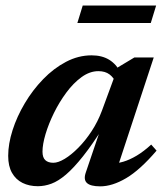

<svg xmlns="http://www.w3.org/2000/svg" viewBox="-20 -648 586 680"><path d="M284 -37.5 339.5 -201H348Q307 -136 274 -94.5Q241 -53 213.8 -29.8Q186.5 -6.5 162.2 2.5Q138 11.5 114 11.5Q83.5 11.5 59.8 -0.2Q36 -12 22.5 -35.8Q9 -59.5 9 -96Q9 -138.5 24.5 -187Q40 -235.5 67.8 -282.2Q95.5 -329 132.8 -367.5Q170 -406 213.8 -429Q257.5 -452 304.5 -452Q341 -452 366.5 -436.5Q392 -421 411 -386.5L390 -355Q383 -373 367.8 -384.5Q352.5 -396 328.5 -396Q298 -396 269 -375Q240 -354 215 -320.2Q190 -286.5 171 -247.8Q152 -209 141.2 -172.8Q130.5 -136.5 130.5 -111Q130.5 -90 140.5 -80.8Q150.5 -71.5 169 -71.5Q186 -71.5 209.2 -85.5Q232.5 -99.5 257.5 -124.8Q282.5 -150 304.5 -183.5Q326.5 -217 341 -256L397.5 -409.5L456 -444.5H524.5L390 -36L372 -69Q393.5 -68.5 416.5 -75.2Q439.5 -82 464.5 -97Q489.5 -112 515.5 -136L534.5 -114.5Q476 -46 426.8 -17Q377.5 12 335 12Q300.5 12 287.8 0Q275 -12 284 -37.5ZM254 -566.5 273 -628.5H533L514 -566.5Z"/></svg>

Font: Newsreader 16pt 16pt SemiBold
Style: Italic
Weight: 600
Italic angle: -17°
Version: Version 1.003